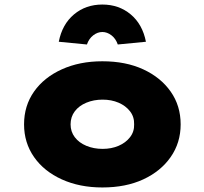

<svg xmlns="http://www.w3.org/2000/svg" viewBox="-20 -816 901 846"><path d="M431 10Q331 10 252.5 -25.5Q174 -61 130 -124Q86 -187 86 -268Q86 -350 130 -412.5Q174 -475 252.5 -510.5Q331 -546 431 -546Q534 -546 611 -510.5Q688 -475 732 -412.5Q776 -350 776 -268Q776 -187 732 -124Q688 -61 611 -25.5Q534 10 431 10ZM432 -160Q471 -160 502.5 -173.5Q534 -187 553 -211.5Q572 -236 571 -268Q572 -301 553 -325.5Q534 -350 502.5 -363.5Q471 -377 432 -377Q393 -377 360.5 -363.5Q328 -350 309.5 -325.5Q291 -301 291 -268Q291 -236 309.5 -211.5Q328 -187 360.5 -173.5Q393 -160 432 -160ZM363 -620 239 -632Q254 -709 306 -752.5Q358 -796 431 -796Q504 -796 556 -752.5Q608 -709 623 -632L499 -620Q490 -646 471 -660.5Q452 -675 431 -675Q410 -675 391 -660.5Q372 -646 363 -620Z"/></svg>

Font: Lexend Giga Black
Style: Regular
Weight: 900
Designer: Bonnie Shaver-Troup, Thomas Jockin
Foundry: Lexend
Version: Version 1.007